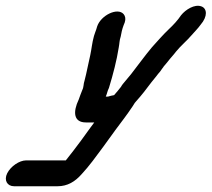

<svg xmlns="http://www.w3.org/2000/svg" viewBox="-29 -490 736 668"><path d="M245 -144C224 -100 227 -64 270 -64H299C290 -53 284 -43 274 -30L253 -1C235 23 217 47 200 68H62C38 68 8 89 -4 113C-16 137 -4 158 20 158H171C206 158 232 142 255 116C282 87 304 56 330 21L351 -8C358 -18 366 -28 372 -37C395 -68 411 -88 433 -121C438 -130 442 -135 445 -138C464 -159 480 -180 498 -204L515 -225C518 -230 524 -236 528 -241C531 -245 531 -245 535 -251C538 -255 540 -257 540 -258C544 -263 549 -269 555 -276C564 -288 575 -299 583 -310C598 -329 623 -350 638 -368C649 -381 659 -390 669 -404C694 -433 692 -461 671 -468C648 -476 617 -457 601 -437C589 -419 574 -403 558 -388C539 -370 518 -346 500 -326C474 -295 452 -264 427 -232L407 -208C401 -201 395 -194 392 -188C383 -177 378 -170 368 -159C362 -158 353 -156 347 -154H339C344 -165 344 -172 350 -184C365 -233 377 -280 384 -324C387 -339 386 -348 391 -363C393 -375 396 -389 401 -402L405 -412C409 -424 407 -434 401 -441C380 -465 322 -437 309 -398L306 -388C303 -381 301 -373 298 -365C291 -340 290 -321 285 -298C278 -269 273 -239 265 -209C261 -198 263 -188 257 -176C252 -162 249 -157 245 -144Z"/></svg>

Font: Electronic
Style: BlkUltIt
Weight: 900
Version: Version 1.011